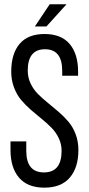

<svg xmlns="http://www.w3.org/2000/svg" viewBox="-20 -865 412 892"><path d="M210.9 -845.2H289.1L195.8 -742.2H142.1ZM187 -707Q264.6 -707 303.7 -660.6Q342.8 -614.3 342.8 -532.2V-513.2H269V-536.1Q269 -636.2 189 -636.2Q108.9 -636.2 108.9 -537.1Q108.9 -505.4 121.8 -477.8Q134.8 -450.2 155.5 -429.2Q176.3 -408.2 201.4 -387.9Q226.6 -367.7 251.7 -345.9Q276.9 -324.2 297.6 -300Q318.4 -275.9 331.3 -241.9Q344.2 -208 344.2 -168Q344.2 -86.4 304.2 -39.8Q264.2 6.8 186 6.8Q107.9 6.8 68.4 -39.6Q28.8 -85.9 28.8 -168V-208H102.1V-164.1Q102.1 -64 184.1 -64Q266.1 -64 266.1 -164.1Q266.1 -195.3 253.2 -222.7Q240.2 -250 219.7 -271Q199.2 -292 174.1 -312.3Q148.9 -332.5 124 -354.2Q99.1 -376 78.6 -400.1Q58.1 -424.3 45.2 -458.3Q32.2 -492.2 32.2 -532.2Q32.2 -615.2 71 -661.1Q109.9 -707 187 -707Z"/></svg>

Font: Bebas Neue Regular
Style: Regular
Weight: 400
Designer: Ryoichi Tsunekawa
Foundry: Ryoichi Tsunekawa
Version: Version 001.003